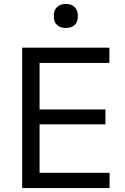

<svg xmlns="http://www.w3.org/2000/svg" viewBox="-20 -955 634 975"><path d="M92.5 0Q92.5 -59.5 92.5 -114.5Q92.5 -169.5 92.5 -235.5V-475Q92.5 -541.5 92.5 -597.5Q92.5 -653.5 92.5 -713H535.5V-635.5Q485.5 -635.5 428.2 -635.5Q371 -635.5 293 -635.5H131L181 -700Q181 -640 181 -584.2Q181 -528.5 181 -462V-249Q181 -183.5 181 -128.2Q181 -73 181 -13.5L136 -77.5H301Q366.5 -77.5 424.8 -77.5Q483 -77.5 536.5 -77.5V0ZM161.5 -323.5V-399H300Q369 -399 419 -399Q469 -399 515.5 -399V-323.5Q466.5 -323.5 416.8 -323.5Q367 -323.5 299.5 -323.5ZM314 -813Q287 -813 270 -827.8Q253 -842.5 253 -874Q253 -904 270 -919.5Q287 -935 315 -935Q342.5 -935 359 -919Q375.5 -903 375.5 -874Q375.5 -842.5 359 -827.8Q342.5 -813 314 -813Z"/></svg>

Font: Commissioner Thin
Style: Regular
Weight: 400
Version: Version 1.000